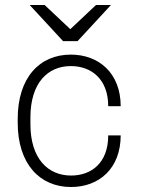

<svg xmlns="http://www.w3.org/2000/svg" viewBox="-20 -740 584 770"><path d="M99 -720 233 -575H291L425 -720H365L262 -623L159 -720H99ZM464 -197H414C414 -86 346 -36 265 -36C173 -36 102 -103 102 -242V-269C102 -408 172 -475 264 -475C346 -475 414 -423 414 -314H464C464 -447 376 -521 264 -521C138 -521 51 -428 51 -263V-248C51 -83 139 10 265 10C377 10 464 -64 464 -197Z"/></svg>

Font: ChivoLight
Style: Regular
Weight: 300
Designer: Hector Gatti
Foundry: Omnibus-Type
Version: Version 1.004;PS 001.004;hotconv 1.0.88;makeotf.lib2.5.64775